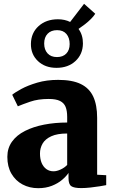

<svg xmlns="http://www.w3.org/2000/svg" viewBox="-20 -975 594 1006"><path d="M180 11Q135 11 98.2 -8.5Q61.5 -28 40 -64.8Q18.5 -101.5 18.5 -153Q18.5 -199 43 -233Q67.5 -267 111 -289Q154.5 -311 211.2 -322Q268 -333 332 -333V-362.5Q332 -394 323.8 -414.8Q315.5 -435.5 294.5 -446Q273.5 -456.5 235 -456.5Q179.5 -456.5 138.2 -442.2Q97 -428 73.5 -418L44 -478.5Q58 -490.5 92 -509Q126 -527.5 175.2 -542Q224.5 -556.5 284.5 -556.5Q358.5 -556.5 403.2 -534.8Q448 -513 468.5 -469Q489 -425 489 -357.5V-59.5L536.5 -57V-5Q525.5 -2.5 503 1Q480.5 4.5 454.2 7.5Q428 10.5 405.5 10.5Q367.5 10.5 353.2 0.2Q339 -10 339 -41.5V-69Q327.5 -51.5 305.5 -32.8Q283.5 -14 251.8 -1.5Q220 11 180 11ZM260.5 -77.5Q277.5 -77.5 298 -87Q318.5 -96.5 332 -111V-275.5Q280 -275.5 248.5 -261Q217 -246.5 203.2 -222.8Q189.5 -199 189.5 -171Q189.5 -142 198.2 -121.2Q207 -100.5 223 -89Q239 -77.5 260.5 -77.5ZM276 -619.5Q216 -619.5 178.5 -655.2Q141 -691 142 -746Q143 -803 182.5 -838.5Q222 -874 283.5 -874Q319.5 -874 347.5 -860L420.5 -955L479 -903Q471 -890 456.8 -875.8Q442.5 -861.5 425.5 -848.2Q408.5 -835 391.5 -823.5Q415 -791 414.5 -747Q414 -691 375.5 -655.2Q337 -619.5 276 -619.5ZM278.5 -676Q309.5 -676 327.2 -694.2Q345 -712.5 345 -744Q345 -777 328 -797Q311 -817 279 -817Q247.5 -817 229.5 -798.2Q211.5 -779.5 211.5 -747Q211.5 -715 229 -695.5Q246.5 -676 278.5 -676Z"/></svg>

Font: Merriweather 48pt Black
Style: Regular
Weight: 900
Version: Version 2.100